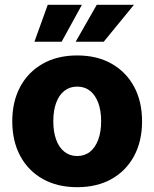

<svg xmlns="http://www.w3.org/2000/svg" viewBox="-20 -778 650 809"><path d="M305.2 10.7Q221.7 10.7 160.2 -23.9Q98.6 -58.6 65.2 -121.1Q31.7 -183.6 31.7 -266.6Q31.7 -350.1 65.2 -412.4Q98.6 -474.6 160.2 -509.5Q221.7 -544.4 305.2 -544.4Q389.2 -544.4 450.4 -509.5Q511.7 -474.6 545.2 -412.4Q578.6 -350.1 578.6 -266.6Q578.6 -183.6 545.2 -121.1Q511.7 -58.6 450.4 -23.9Q389.2 10.7 305.2 10.7ZM305.2 -120.6Q336.9 -120.6 359.4 -138.7Q381.8 -156.7 394 -189.7Q406.2 -222.7 406.2 -267.1Q406.2 -312 394 -344.7Q381.8 -377.4 359.4 -395.3Q336.9 -413.1 305.2 -413.1Q273.9 -413.1 251.2 -395.3Q228.5 -377.4 216.6 -344.7Q204.6 -312 204.6 -267.1Q204.6 -222.7 216.6 -189.7Q228.5 -156.7 251.2 -138.7Q273.9 -120.6 305.2 -120.6ZM239.7 -602.1H125L181.2 -757.8H325.2ZM417 -602.1H298.8L387.7 -757.8H544.4Z"/></svg>

Font: Inter 20pt ExtraBold
Style: Regular
Weight: 800
Version: Version 4.001;git-66647c0bb